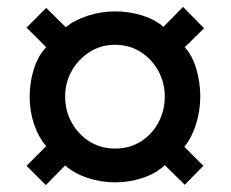

<svg xmlns="http://www.w3.org/2000/svg" viewBox="-20 -623 670 557"><path d="M113 -86 57 -142 114 -199Q91 -226 78.5 -263.5Q66 -301 66 -343Q66 -383 78 -422Q90 -461 114 -486L57 -543L114 -600L171 -544Q196 -565 235 -577.5Q274 -590 314 -590Q355 -590 393 -578Q431 -566 454 -545L511 -603L572 -541L516 -486Q538 -462 549.5 -423Q561 -384 561 -343Q561 -302 549 -263.5Q537 -225 515 -197L570 -142L516 -87L458 -144Q433 -120 394.5 -107Q356 -94 314 -94Q272 -94 233.5 -107Q195 -120 169 -143ZM314 -192Q356 -192 388.5 -212.5Q421 -233 439.5 -267.5Q458 -302 458 -343Q458 -383 439.5 -417Q421 -451 388.5 -472Q356 -493 314 -493Q273 -493 240.5 -472.5Q208 -452 188.5 -418Q169 -384 169 -343Q169 -301 188.5 -266.5Q208 -232 240.5 -212Q273 -192 314 -192Z"/></svg>

Font: Archivo SemiExpanded ExtraBold
Style: Regular
Weight: 800
Width: 6
Designer: Hector Gatti
Foundry: Omnibus-Type
Version: Version 2.001; ttfautohint (v1.8.3)